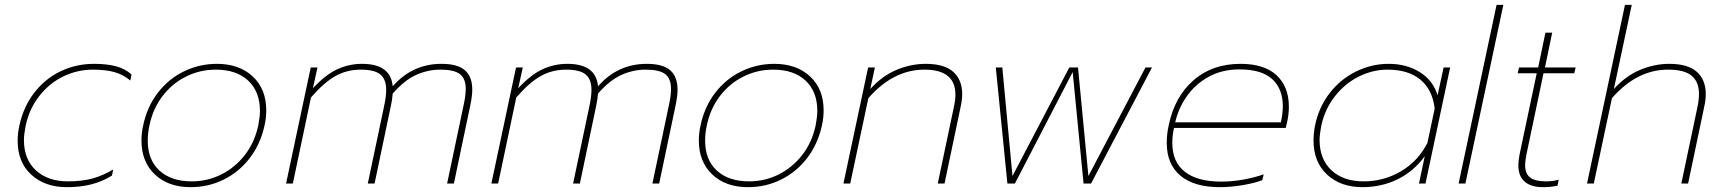

<svg xmlns="http://www.w3.org/2000/svg" viewBox="-20 -759 7126 794"><path d="M53 -177Q53 -208 60 -239Q77 -318 122 -376Q167 -434 231 -464.5Q295 -495 369 -495Q422 -495 459.5 -485Q497 -475 524 -451L519 -426Q489 -451 452.5 -461Q416 -471 364 -471Q300 -471 242 -443Q184 -415 142.5 -362Q101 -309 86 -239Q79 -202 79 -180Q79 -100 128.5 -54.5Q178 -9 261 -9Q318 -9 361 -20.5Q404 -32 448 -58L443 -33Q403 -8 357.5 3.5Q312 15 256 15Q166 15 109.5 -36.5Q53 -88 53 -177Z M565 -178Q565 -209 572 -240Q588 -317 632.5 -375Q677 -433 741 -464Q805 -495 877 -495Q969 -495 1025 -443Q1081 -391 1081 -303Q1081 -271 1074 -240Q1057 -163 1013 -105.5Q969 -48 905.5 -16.5Q842 15 768 15Q676 15 620.5 -37.5Q565 -90 565 -178ZM1048 -240Q1055 -277 1055 -300Q1055 -380 1006.5 -425.5Q958 -471 872 -471Q807 -471 749.5 -442.5Q692 -414 652 -361.5Q612 -309 598 -240Q591 -209 591 -177Q591 -98 639.5 -53.5Q688 -9 773 -9Q838 -9 895 -37.5Q952 -66 992.5 -118Q1033 -170 1048 -240Z M1265 -480H1293L1274 -394Q1326 -450 1374.5 -472.5Q1423 -495 1477 -495Q1596 -495 1604 -402Q1685 -495 1806 -495Q1872 -495 1902.5 -468.5Q1933 -442 1933 -388Q1933 -362 1925 -324L1857 0H1829L1897 -323Q1906 -364 1906 -391Q1906 -434 1882 -452.5Q1858 -471 1801 -471Q1749 -471 1700.5 -449Q1652 -427 1604 -372Q1602 -346 1596 -319L1529 0H1501L1568 -318Q1577 -359 1577 -387Q1577 -431 1553 -451Q1529 -471 1472 -471Q1415 -471 1368 -445Q1321 -419 1266 -356L1191 0H1163Z M2114 -480H2142L2123 -394Q2175 -450 2223.5 -472.5Q2272 -495 2326 -495Q2445 -495 2453 -402Q2534 -495 2655 -495Q2721 -495 2751.5 -468.5Q2782 -442 2782 -388Q2782 -362 2774 -324L2706 0H2678L2746 -323Q2755 -364 2755 -391Q2755 -434 2731 -452.5Q2707 -471 2650 -471Q2598 -471 2549.5 -449Q2501 -427 2453 -372Q2451 -346 2445 -319L2378 0H2350L2417 -318Q2426 -359 2426 -387Q2426 -431 2402 -451Q2378 -471 2321 -471Q2264 -471 2217 -445Q2170 -419 2115 -356L2040 0H2012Z M2870 -178Q2870 -209 2877 -240Q2893 -317 2937.5 -375Q2982 -433 3046 -464Q3110 -495 3182 -495Q3274 -495 3330 -443Q3386 -391 3386 -303Q3386 -271 3379 -240Q3362 -163 3318 -105.5Q3274 -48 3210.5 -16.5Q3147 15 3073 15Q2981 15 2925.5 -37.5Q2870 -90 2870 -178ZM3353 -240Q3360 -277 3360 -300Q3360 -380 3311.5 -425.5Q3263 -471 3177 -471Q3112 -471 3054.5 -442.5Q2997 -414 2957 -361.5Q2917 -309 2903 -240Q2896 -209 2896 -177Q2896 -98 2944.5 -53.5Q2993 -9 3078 -9Q3143 -9 3200 -37.5Q3257 -66 3297.5 -118Q3338 -170 3353 -240Z M3570 -480H3598L3579 -391Q3629 -446 3688.5 -470.5Q3748 -495 3808 -495Q3885 -495 3922 -462Q3959 -429 3959 -370Q3959 -346 3953 -319L3886 0H3858L3925 -318Q3931 -345 3931 -368Q3931 -471 3803 -471Q3674 -471 3571 -353L3496 0H3468Z M4098 -480H4125L4167 -31L4402 -480H4438L4481 -31L4717 -480H4744L4492 0H4461L4416 -461L4177 0H4146Z M4805 -168Q4805 -205 4813 -240Q4837 -358 4915 -426.5Q4993 -495 5110 -495Q5209 -495 5259.5 -447.5Q5310 -400 5310 -318Q5310 -286 5303 -255L5297 -230H4835Q4828 -199 4828 -168Q4828 -89 4880 -48.5Q4932 -8 5030 -8Q5076 -8 5122.5 -16.5Q5169 -25 5206 -38L5200 -14Q5170 -2 5119.5 6.5Q5069 15 5025 15Q4918 15 4861.5 -32.5Q4805 -80 4805 -168ZM5277 -253Q5285 -290 5285 -320Q5285 -391 5241.5 -431.5Q5198 -472 5105 -472Q5034 -472 4978.5 -441.5Q4923 -411 4888 -361Q4853 -311 4840 -253Z M5412 -178Q5412 -208 5418 -239Q5434 -317 5479.5 -375Q5525 -433 5589 -464Q5653 -495 5723 -495Q5796 -495 5851 -461Q5906 -427 5925 -365L5950 -480H5977L5875 0H5848L5872 -113Q5826 -50 5759.5 -17.5Q5693 15 5614 15Q5524 15 5468 -37Q5412 -89 5412 -178ZM5883 -168 5913 -310Q5904 -388 5854 -429.5Q5804 -471 5718 -471Q5657 -471 5599.5 -442.5Q5542 -414 5500.5 -361Q5459 -308 5444 -239Q5437 -202 5437 -180Q5437 -101 5486 -55Q5535 -9 5619 -9Q5703 -9 5774 -51Q5845 -93 5883 -168Z M6169 -739H6197L6040 0H6012Z M6259 -76Q6259 -93 6264 -120L6335 -456H6256L6262 -480H6341L6371 -624H6399L6369 -480H6496L6490 -456H6363L6292 -118Q6287 -91 6287 -76Q6287 -41 6307.5 -25Q6328 -9 6374 -9Q6402 -9 6426 -16L6421 9Q6393 15 6360 15Q6312 15 6285.5 -7.5Q6259 -30 6259 -76Z M6700 -739H6728L6654 -391Q6704 -446 6763.5 -470.5Q6823 -495 6883 -495Q6960 -495 6997 -462Q7034 -429 7034 -370Q7034 -346 7028 -319L6961 0H6933L7000 -318Q7006 -347 7006 -371Q7006 -420 6976 -445.5Q6946 -471 6878 -471Q6749 -471 6646 -353L6571 0H6543Z"/></svg>

Font: Prompt Thin
Style: Italic
Weight: 250
Italic angle: -12°
Designer: Katatrad Team
Foundry: CadsonDemak
Version: Version 1.001